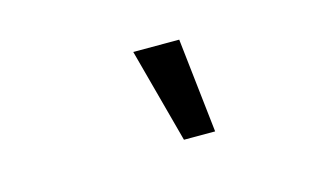

<svg xmlns="http://www.w3.org/2000/svg" viewBox="-39 -826 578 351"><g transform="rotate(-15 250.0 -650.5)"><path d="M275 -561 227 -740H314L334 -561Z"/></g></svg>

Font: Nunito Sans 7pt Condensed
Style: Italic
Weight: 400
Width: 3
Italic angle: -9°
Designer: Vernon Adams
Foundry: Vernon Adams
Version: Version 3.101;gftools[0.9.27]